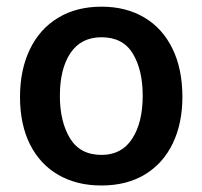

<svg xmlns="http://www.w3.org/2000/svg" viewBox="-20 -560 622 590"><path d="M41.5 -262Q41.5 -345 71.5 -407.8Q101.5 -470.5 158 -505Q214.5 -539.5 292 -539.5Q367.5 -539.5 423.5 -506.2Q479.5 -473 510 -410.5Q540.5 -348 540.5 -262Q540.5 -181.5 511.2 -120Q482 -58.5 426 -24.2Q370 10 291.5 10Q216 10 159.5 -22.5Q103 -55 72.2 -116.2Q41.5 -177.5 41.5 -262ZM292 -84Q354 -84 386.2 -133.8Q418.5 -183.5 418.5 -265.5Q418.5 -345.5 388 -395.5Q357.5 -445.5 292 -445.5Q229 -445.5 196.5 -397Q164 -348.5 164 -265.5Q164 -186.5 195 -135.2Q226 -84 292 -84Z"/></svg>

Font: 1883 Sans SemiBold
Style: Regular
Weight: 600
Designer: 1883 Sans project is a fork of Public Sans.
Version: Version 1.009